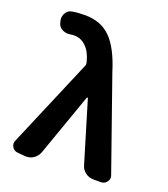

<svg xmlns="http://www.w3.org/2000/svg" viewBox="-147 -917 902 1028"><g transform="rotate(20 303.5 -402.5)"><path d="M193.4 -42Q184.6 -18.6 163.1 -3.9Q144.5 7.8 123 7.8Q119.1 7.8 116.2 7.8L73.2 3.9Q52.7 2.9 41 -15.6Q35.2 -25.4 35.2 -36.1Q35.2 -44.9 39.1 -52.7L253.9 -558.6Q256.8 -565.4 254.9 -572.3L252.9 -582Q239.3 -633.8 210.4 -661.6Q181.6 -689.5 142.6 -689.5Q130.9 -689.5 120.1 -687.5Q114.3 -686.5 108.4 -686.5Q90.8 -686.5 75.2 -694.3Q55.7 -704.1 49.8 -725.6L47.9 -733.4Q44.9 -742.2 44.9 -751Q44.9 -765.6 51.8 -779.3Q63.5 -801.8 86.9 -805.7Q117.2 -811.5 160.2 -811.5Q252 -811.5 307.6 -755.4Q363.3 -699.2 401.4 -575.2L584 -54.7Q586.9 -46.9 586.9 -40Q586.9 -28.3 579.1 -17.6Q566.4 0 544.9 0H503.9Q477.5 0 457 -15.1Q436.5 -30.3 429.7 -54.7L326.2 -398.4Q325.2 -401.4 322.8 -401.4Q320.3 -401.4 319.3 -398.4Z"/></g></svg>

Font: Gen Jyuu Gothic P Bold
Style: Bold
Weight: 700
Designer: [Source Han Sans]
Ryoko NISHIZUKA  (kana & ideographs); Paul D. Hunt (Latin, Greek & Cyrillic); Wenlong ZHANG  (bopomofo
Version: Version 1.002.20150607